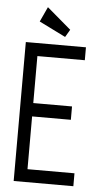

<svg xmlns="http://www.w3.org/2000/svg" viewBox="-55 -823 461 859"><g transform="rotate(5 175.0 -394.0)"><path d="M40 0V-624H310V-566H97V-355H271V-295H97V-58H308V0ZM213 -662 94 -721 125 -788 233 -696Z"/></g></svg>

Font: Inconsolata ExtraCondensed
Style: Regular
Weight: 400
Width: 2
Monospace: yes
Designer: Raph Levien, Cyreal, Brenton Simpson
Foundry: Raph Levien, Cyreal, Google
Version: Version 3.000; ttfautohint (v1.8.2.53-6de2)